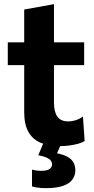

<svg xmlns="http://www.w3.org/2000/svg" viewBox="-20 -708 462 948"><path d="M275 13.5Q219.5 13.5 180.2 -3.2Q141 -20 120.2 -57Q99.5 -94 99.5 -154.5Q99.5 -187 99.5 -221.2Q99.5 -255.5 99.5 -293Q99.5 -330.5 99.5 -372Q99.5 -413.5 99.5 -461.5Q99.5 -518 99.5 -565Q99.5 -612 99.5 -661L246.5 -687.5Q246.5 -648.5 246.5 -613.8Q246.5 -579 246.5 -542.2Q246.5 -505.5 246.5 -461.5V-201.5Q246.5 -156 263.2 -132.2Q280 -108.5 318 -108.5Q334 -108.5 353 -114.2Q372 -120 389.5 -132.5L398 -11.5Q385 -3.5 365 2Q345 7.5 321.5 10.5Q298 13.5 275 13.5ZM18.5 -386.5V-499H395.5V-386.5Q348.5 -386.5 301.2 -386.5Q254 -386.5 210 -386.5H143.5ZM206.5 221Q193.5 221 180.5 220Q167.5 219 156.5 217Q145.5 215 138 212.5V129.5Q144.5 131.5 156.8 133.5Q169 135.5 183.5 135.5Q211.5 135.5 224.2 126.8Q237 118 237 102.5Q237 93.5 231 85.2Q225 77 210.2 70.2Q195.5 63.5 169 58.5L205 -27H283V0L261.5 49Q295.5 55.5 315.5 67.5Q335.5 79.5 343.8 96Q352 112.5 352 133Q352 157.5 338.2 177.5Q324.5 197.5 292.5 209.2Q260.5 221 206.5 221Z"/></svg>

Font: Commissioner Thin
Style: Bold
Weight: 700
Version: Version 1.001;gftools[0.9.23]